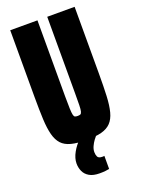

<svg xmlns="http://www.w3.org/2000/svg" viewBox="-165 -761 760 1034"><g transform="rotate(-20 215.5 -243.5)"><path d="M215 8Q163 8 128.5 -1Q94 -10 74.5 -31Q55 -52 45.5 -88Q36 -124 33.5 -177.5Q31 -231 31 -306V-688H187V-252Q187 -207 188 -182Q189 -157 191.5 -146Q194 -135 199.5 -132.5Q205 -130 215 -130Q225 -130 230.5 -132.5Q236 -135 239 -146Q242 -157 242.5 -182Q243 -207 243 -252V-688H400V-306Q400 -231 397.5 -177.5Q395 -124 385.5 -88Q376 -52 356 -31Q336 -10 302 -1Q268 8 215 8ZM221 201Q184 201 162 188Q140 175 130.5 154Q121 133 121 109Q121 79 139 46.5Q157 14 184 -11L275 -1Q267 8 257 21.5Q247 35 239.5 51.5Q232 68 232 84Q232 99 237.5 110.5Q243 122 265 122Q267 122 269.5 122Q272 122 276 121V196Q267 198 253.5 199.5Q240 201 221 201Z"/></g></svg>

Font: Saira ExtraCondensed Black
Style: Regular
Weight: 900
Width: 2
Designer: Hector Gatti with collaboration of the Omnibus-Type team
Foundry: Omnibus-Type
Version: Version 1.101